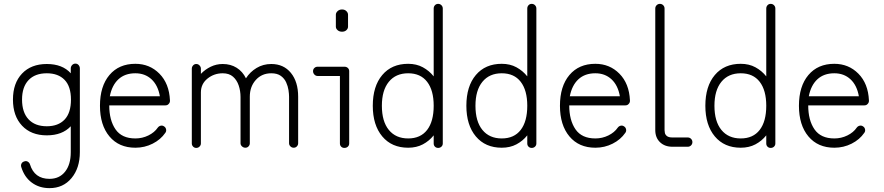

<svg xmlns="http://www.w3.org/2000/svg" viewBox="-20 -751 4570 993"><path d="M236 222Q183 222 144.5 193.5Q106 165 90 113Q87 104 91 95.5Q95 87 105 84Q115 80 123.5 85Q132 90 135 99Q158 174 236 174Q287 174 316.5 137Q346 100 346 36V-98Q302 -51 222 -51Q141 -51 94 -101Q47 -151 47 -236Q47 -321 94 -370.5Q141 -420 222 -420Q303 -420 346 -372V-397Q346 -407 353 -414.5Q360 -422 370 -422Q380 -422 386.5 -414.5Q393 -407 393 -397V36Q393 118 350 170Q307 222 236 222ZM222 -98Q281 -98 314 -132.5Q347 -167 347 -236Q347 -304 314 -338Q281 -372 222 -372Q161 -372 127.5 -336.5Q94 -301 94 -236Q94 -170 127.5 -134Q161 -98 222 -98Z M680 13Q595 13 546 -45.5Q497 -104 497 -204Q497 -305 546 -363Q595 -421 680 -421Q754 -421 804.5 -370Q855 -319 859 -232V-229Q859 -220 852 -213Q846 -206 835 -206H545Q545 -129 577.5 -82Q610 -35 680 -35Q716 -35 747.5 -50.5Q779 -66 796 -91Q802 -99 811.5 -101Q821 -103 829 -97Q837 -92 839 -82Q841 -72 835 -64Q811 -29 769.5 -8Q728 13 680 13ZM548 -253H807Q797 -310 763.5 -341Q730 -372 680 -372Q626 -372 592.5 -341Q559 -310 548 -253Z M995 14Q985 14 978.5 7Q972 0 972 -9V-396Q972 -405 978.5 -412.5Q985 -420 995 -420Q1005 -420 1012 -412.5Q1019 -405 1019 -396V-369Q1041 -392 1070 -406Q1099 -420 1132 -420Q1173 -420 1204 -400.5Q1235 -381 1252 -346Q1273 -379 1307 -399.5Q1341 -420 1383 -420Q1447 -420 1484.5 -374Q1522 -328 1522 -251V-10Q1522 -1 1515.5 6Q1509 13 1499 13Q1489 13 1482 6Q1475 -1 1475 -10V-251Q1475 -265 1472 -285Q1469 -305 1460 -325Q1451 -345 1432.5 -358.5Q1414 -372 1383 -372Q1334 -372 1303 -337.5Q1272 -303 1272 -251V-10Q1272 -1 1265.5 6Q1259 13 1249 13Q1239 13 1231.5 6Q1224 -1 1224 -10V-249Q1224 -281 1214.5 -309Q1205 -337 1185 -354.5Q1165 -372 1132 -372Q1087 -372 1053 -344.5Q1019 -317 1019 -273V-9Q1019 0 1012 7Q1005 14 995 14Z M1761 14Q1751 14 1744.5 7.5Q1738 1 1738 -9V-358H1623Q1613 -358 1606 -365.5Q1599 -373 1599 -383Q1599 -393 1606 -399.5Q1613 -406 1623 -406H1761Q1772 -406 1779 -399.5Q1786 -393 1786 -383V-9Q1786 1 1779 7.5Q1772 14 1761 14ZM1749 -587Q1735 -587 1726 -595Q1717 -603 1717 -613V-675Q1717 -685 1726 -693.5Q1735 -702 1749 -702Q1763 -702 1771.5 -693.5Q1780 -685 1780 -675V-613Q1780 -603 1771.5 -595Q1763 -587 1749 -587Z M2246 14Q2236 14 2229.5 7.5Q2223 1 2223 -9V-51Q2200 -22 2167 -4.5Q2134 13 2091 13Q2006 13 1957 -45.5Q1908 -104 1908 -204Q1908 -305 1957 -363Q2006 -421 2091 -421Q2134 -421 2167 -403Q2200 -385 2223 -356V-707Q2223 -717 2229.5 -724Q2236 -731 2246 -731Q2256 -731 2263 -724Q2270 -717 2270 -707V-9Q2270 1 2263 7.5Q2256 14 2246 14ZM2091 -35Q2155 -35 2189 -79Q2223 -123 2223 -204Q2223 -284 2189 -328Q2155 -372 2091 -372Q2027 -372 1991 -328Q1955 -284 1955 -204Q1955 -123 1991 -79Q2027 -35 2091 -35Z M2730 14Q2720 14 2713.5 7.5Q2707 1 2707 -9V-51Q2684 -22 2651 -4.5Q2618 13 2575 13Q2490 13 2441 -45.5Q2392 -104 2392 -204Q2392 -305 2441 -363Q2490 -421 2575 -421Q2618 -421 2651 -403Q2684 -385 2707 -356V-707Q2707 -717 2713.5 -724Q2720 -731 2730 -731Q2740 -731 2747 -724Q2754 -717 2754 -707V-9Q2754 1 2747 7.5Q2740 14 2730 14ZM2575 -35Q2639 -35 2673 -79Q2707 -123 2707 -204Q2707 -284 2673 -328Q2639 -372 2575 -372Q2511 -372 2475 -328Q2439 -284 2439 -204Q2439 -123 2475 -79Q2511 -35 2575 -35Z M3059 13Q2974 13 2925 -45.5Q2876 -104 2876 -204Q2876 -305 2925 -363Q2974 -421 3059 -421Q3133 -421 3183.5 -370Q3234 -319 3238 -232V-229Q3238 -220 3231 -213Q3225 -206 3214 -206H2924Q2924 -129 2956.5 -82Q2989 -35 3059 -35Q3095 -35 3126.5 -50.5Q3158 -66 3175 -91Q3181 -99 3190.5 -101Q3200 -103 3208 -97Q3216 -92 3218 -82Q3220 -72 3214 -64Q3190 -29 3148.5 -8Q3107 13 3059 13ZM2927 -253H3186Q3176 -310 3142.5 -341Q3109 -372 3059 -372Q3005 -372 2971.5 -341Q2938 -310 2927 -253Z M3458 8Q3418 8 3393.5 -15.5Q3369 -39 3369 -78V-707Q3369 -717 3376 -724Q3383 -731 3393 -731Q3403 -731 3410 -724Q3417 -717 3417 -707V-78Q3417 -74 3418.5 -64.5Q3420 -55 3429 -47.5Q3438 -40 3458 -40H3537Q3547 -40 3554 -33Q3561 -26 3561 -16Q3561 -6 3554 1Q3547 8 3537 8Z M3966 14Q3956 14 3949.5 7.5Q3943 1 3943 -9V-51Q3920 -22 3887 -4.5Q3854 13 3811 13Q3726 13 3677 -45.5Q3628 -104 3628 -204Q3628 -305 3677 -363Q3726 -421 3811 -421Q3854 -421 3887 -403Q3920 -385 3943 -356V-707Q3943 -717 3949.5 -724Q3956 -731 3966 -731Q3976 -731 3983 -724Q3990 -717 3990 -707V-9Q3990 1 3983 7.5Q3976 14 3966 14ZM3811 -35Q3875 -35 3909 -79Q3943 -123 3943 -204Q3943 -284 3909 -328Q3875 -372 3811 -372Q3747 -372 3711 -328Q3675 -284 3675 -204Q3675 -123 3711 -79Q3747 -35 3811 -35Z M4295 13Q4210 13 4161 -45.5Q4112 -104 4112 -204Q4112 -305 4161 -363Q4210 -421 4295 -421Q4369 -421 4419.5 -370Q4470 -319 4474 -232V-229Q4474 -220 4467 -213Q4461 -206 4450 -206H4160Q4160 -129 4192.5 -82Q4225 -35 4295 -35Q4331 -35 4362.5 -50.5Q4394 -66 4411 -91Q4417 -99 4426.5 -101Q4436 -103 4444 -97Q4452 -92 4454 -82Q4456 -72 4450 -64Q4426 -29 4384.5 -8Q4343 13 4295 13ZM4163 -253H4422Q4412 -310 4378.5 -341Q4345 -372 4295 -372Q4241 -372 4207.5 -341Q4174 -310 4163 -253Z"/></svg>

Font: Zen Kurenaido
Style: Regular
Weight: 400
Designer: Yoshimichi Ohira
Foundry: Positype
Version: Version 1.001